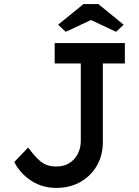

<svg xmlns="http://www.w3.org/2000/svg" viewBox="-20 -911 682 941"><path d="M256 10Q188 10 133.5 -25Q79 -60 50 -117L118 -188Q147 -149 168.5 -129Q190 -109 210.5 -102Q231 -95 256 -95Q310 -95 343 -131Q376 -167 376 -223V-600H248V-700H592V-600H484V-213Q484 -150 455 -99.5Q426 -49 374.5 -19.5Q323 10 256 10ZM302 -755 265 -790 389 -891H462L586 -790L549 -755L426 -813Z"/></svg>

Font: Readex Pro
Style: Regular
Weight: 400
Designer: Bonnie Shaver-Troup, Thomas Jockin
Foundry: Lexend
Version: Version 1.204; ttfautohint (v1.8.4.7-5d5b)